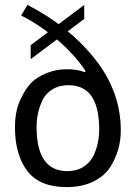

<svg xmlns="http://www.w3.org/2000/svg" viewBox="-20 -750 553 782"><path d="M259 -403Q221 -403 193.5 -386Q166 -369 153 -342Q129 -291 129 -233Q129 -53 254 -53Q292 -53 319 -70Q346 -87 360 -114Q384 -164 384 -223Q384 -403 259 -403ZM472 -219Q472 -139 430 -71Q407 -34 361 -11Q315 12 251 12Q141 12 91 -54Q41 -120 41 -231Q41 -296 61.5 -341Q82 -386 105 -410.5Q128 -435 168 -451.5Q208 -468 252.5 -468Q297 -468 324 -456L329 -460Q284 -528 213.5 -588Q143 -648 66 -687L92 -730Q261 -643 366.5 -510Q472 -377 472 -219ZM323 -673 105 -509V-566L323 -730Z"/></svg>

Font: Average Sans
Style: Regular
Weight: 400
Designer: Eduardo Rodriguez Tunni
Foundry: Eduardo Rodriguez Tunni
Version: Version 1.001